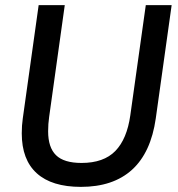

<svg xmlns="http://www.w3.org/2000/svg" viewBox="-20 -717 696 750"><path d="M65 -196Q65 -227 69 -254.5L131 -697H233L172 -260.5Q168 -233 168 -204Q168 -141 198.8 -110.8Q229.5 -80.5 298.5 -80.5Q385 -80.5 430.5 -127.2Q476 -174 489 -266.5L549.5 -697H650.5L588.5 -254.5Q569.5 -121 495.8 -54Q422 13 296 13Q182.5 13 123.8 -40Q65 -93 65 -196Z"/></svg>

Font: HK Grotesk Medium
Style: Italic
Weight: 500
Italic angle: -8°
Designer: Alfredo Marco Pradil
Foundry: Hanken Design Co.
Version: Version 3.004